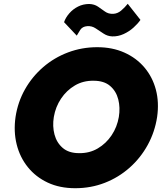

<svg xmlns="http://www.w3.org/2000/svg" viewBox="-20 -967 853 1013"><path d="M318 -850Q326 -874 345.5 -896.5Q365 -919 392 -932.5Q419 -946 451 -946Q478 -945 497 -932Q516 -919 534 -906Q552 -893 577 -894Q600 -895 619 -911Q638 -927 654 -947L721 -862Q708 -843 685 -822Q662 -801 632.5 -787.5Q603 -774 572 -775Q547 -776 526 -790Q505 -804 484.5 -817.5Q464 -831 440 -829Q415 -827 403.5 -809.5Q392 -792 385 -779ZM62 -350Q74 -429 112 -496Q150 -563 208 -613Q266 -663 339 -690.5Q412 -718 493 -718Q573 -718 636.5 -689.5Q700 -661 742.5 -610.5Q785 -560 802.5 -493.5Q820 -427 809 -350Q797 -271 759.5 -202.5Q722 -134 664 -82.5Q606 -31 533 -2.5Q460 26 377 26Q295 26 232 -3.5Q169 -33 127 -85Q85 -137 68 -205Q51 -273 62 -350ZM264 -350Q256 -301 267.5 -257.5Q279 -214 311 -186.5Q343 -159 397 -159Q452 -158 496 -184Q540 -210 569 -253.5Q598 -297 607 -350Q615 -399 604 -442.5Q593 -486 561 -513.5Q529 -541 474 -541Q419 -542 375 -516Q331 -490 302 -446.5Q273 -403 264 -350Z"/></svg>

Font: Jost* Heavy
Style: Italic
Weight: 800
Italic angle: -10°
Version: Version 3.7